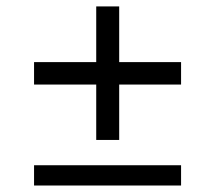

<svg xmlns="http://www.w3.org/2000/svg" viewBox="-20 -577 663 592"><path d="M85 -385.5H538.3V-316.3H85ZM85 -67.5H538.3V-5H85ZM276.7 -557.2H347.5V-145.5H276.7Z"/></svg>

Font: Oak Sans Light
Style: Regular
Weight: 400
Designer: Erik Kennedy, Walven
Foundry: Erik Kennedy, Walven
Version: Version 1.100;Glyphs 3.1.2 (3151)